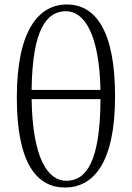

<svg xmlns="http://www.w3.org/2000/svg" viewBox="-20 -822 587 856"><path d="M270 14C394 14 493 -92 493 -392C493 -685 406 -802 278 -802C154 -802 55 -689 55 -387C55 -95 143 14 270 14ZM276 -16C191 -16 125 -120 121 -380H428C427 -98 363 -16 276 -16ZM121 -421C124 -690 187 -772 274 -772C358 -772 423 -665 428 -421Z"/></svg>

Font: Noto Serif CJK KR Light
Style: Regular
Weight: 300
Designer: Ryoko NISHIZUKA 西塚涼子 (kana & ideographs); Frank Grießhammer (Latin, Greek & Cyrillic); Wenlong ZHANG 张文龙 (bopomofo); San
Foundry: Adobe
Version: Version 2.001;hotconv 1.1.0;makeotfexe 2.6.0